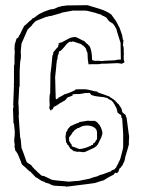

<svg xmlns="http://www.w3.org/2000/svg" viewBox="-20 -722 543 742"><path d="M467 -269 466 -277 453 -288Q453 -289 452.5 -290Q452 -291 452 -292L451 -294Q451 -303 445 -309L438 -320Q436 -320 433.5 -323.5Q431 -327 427 -331H425V-334Q421 -334 417 -340H414Q414 -342 408.5 -344.5Q403 -347 403 -349L381 -357Q357 -365 358 -365L356 -368L348 -369Q331 -373 322.5 -375Q314 -377 308 -377H289Q274 -377 271 -376V-375Q271 -374 265 -371Q259 -368 251.5 -365Q244 -362 236.5 -359.5Q229 -357 227 -357V-356Q225 -355 220 -352Q215 -349 205 -344V-342Q201 -341 197 -338Q195 -340 195 -348V-358Q195 -359 194.5 -368.5Q194 -378 194 -389.5Q194 -401 193.5 -411Q193 -421 193 -423L198 -471H197L198 -473Q199 -477 199 -481Q199 -485 200 -490L202 -493Q202 -496 202.5 -499Q203 -502 203 -506L204 -508L206 -513Q207 -514 207 -517Q207 -520 208 -521V-523Q213 -524 218 -529Q223 -534 228 -540Q233 -546 236.5 -550.5Q240 -555 242 -555V-556Q244 -558 244.5 -557.5Q245 -557 248 -560L250 -561Q252 -561 253.5 -560.5Q255 -560 257 -560L261 -562Q262 -561 265 -561L295 -551L296 -548H298Q299 -548 299 -546H302Q302 -544 304.5 -542.5Q307 -541 309 -539V-537Q310 -536 311 -536L312 -533Q316 -524 316 -520H318L319 -500Q319 -496 319.5 -491Q320 -486 321 -481L322 -475Q322 -474 323 -473Q327 -474 330.5 -474Q334 -474 336 -474H360Q365 -474 373 -476H389L433 -478Q449 -477 449 -475L453 -477Q459 -479 461 -482Q461 -485 459.5 -486.5Q458 -488 458 -505Q458 -511 459 -512Q458 -515 458 -535L457 -544H455Q456 -550 456 -556Q456 -562 457 -568H455L452 -586L442 -615Q438 -621 436 -626Q434 -631 432 -634L428 -641L410 -666Q391 -680 367 -687Q343 -694 318 -702L240 -701L215 -698V-696H208L187 -687Q179 -687 169.5 -684Q160 -681 150.5 -677Q141 -673 133 -668.5Q125 -664 121 -660L110 -652H107Q107 -651 106 -650H104Q104 -647 100 -644.5Q96 -642 95 -641L77 -624Q75 -623 74.5 -622.5Q74 -622 72 -621V-618Q71 -618 62 -599L56 -586H54L51 -577L44 -573L37 -550Q37 -545 36.5 -540.5Q36 -536 36 -531L37 -525Q37 -524 37 -518.5Q37 -513 36 -503V-499V-473L35 -472Q34 -471 34 -460H35L34 -459V-397L32 -394H34L31 -316Q32 -315 32 -311V-309L30 -301Q30 -296 30.5 -290Q31 -284 31 -282L32 -245H34L36 -224Q37 -219 37 -215.5Q37 -212 37 -208Q37 -198 36 -192Q35 -186 35 -183V-182V-176Q35 -172 36 -169Q37 -166 37 -164Q37 -162 36.5 -160Q36 -158 36 -156L40 -137Q41 -137 41 -139L49 -126L61 -97Q61 -95 62 -92Q63 -89 65 -89V-86Q67 -85 76.5 -76.5Q86 -68 94 -60H96Q102 -54 107.5 -48Q113 -42 119 -36H121Q141 -22 144 -22L154 -18V-16H157Q174 -11 173 -11V-10Q174 -9 178 -9V-7Q183 -7 184 -6V-5Q205 -3 234 -2L235 0Q238 0 238.5 -1Q239 -2 241 -2V-1L328 -12L348 -15Q377 -25 381 -25V-27Q382 -27 383 -26Q383 -26 382 -25Q382 -26 388 -30Q394 -34 417 -46H419Q419 -49 422 -51Q425 -53 427 -55L430 -53Q437 -54 439.5 -64Q442 -74 447 -74V-76Q448 -77 449 -77V-80Q451 -80 452 -81L461 -100L463 -108Q463 -110 463.5 -111.5Q464 -113 464 -115L475 -152Q476 -153 476 -160H478V-176Q478 -180 478.5 -184Q479 -188 479 -192Q479 -200 478 -201L469 -269ZM456 -205V-202V-172V-158V-154L454 -143L446 -112Q446 -111 443.5 -104.5Q441 -98 440 -97H439Q438 -95 438 -93.5Q438 -92 437 -90L436 -88Q434 -86 432 -81.5Q430 -77 429 -76V-74Q426 -73 425.5 -71.5Q425 -70 423 -68L411 -63L409 -60Q408 -59 407 -59Q406 -59 405 -58.5Q404 -58 402 -58L398 -56Q372 -46 367 -46L357 -41Q346 -38 340.5 -36.5Q335 -35 333 -34Q331 -33 330.5 -33Q330 -33 329 -33V-32L284 -23L268 -22L246 -20Q182 -26 181 -27L156 -39Q155 -39 154 -39.5Q153 -40 152 -40V-41Q151 -42 149 -42H145Q142 -42 137 -46.5Q132 -51 125.5 -57Q119 -63 112.5 -69.5Q106 -76 102 -81V-83Q98 -86 92.5 -89Q87 -92 83 -96L72 -127L63 -151L60 -184Q57 -191 57 -204L52 -275Q52 -277 53 -278L52 -313Q51 -316 51 -326L53 -359Q53 -365 53.5 -371Q54 -377 54 -384H55L54 -386L56 -388V-449L58 -483Q61 -493 61 -508L60 -522L63 -553L85 -604L87 -608Q99 -620 100 -620.5Q101 -621 103 -623V-625Q109 -631 111.5 -634Q114 -637 115 -638L121 -642L159 -657Q161 -657 163.5 -657.5Q166 -658 171 -660H176Q180 -661 218 -672V-673Q221 -673 261 -681H312Q312 -679 314 -679V-681L350 -672Q351 -671 355 -670Q358 -669 362 -668Q366 -667 372 -665L374 -662Q376 -662 381.5 -659.5Q387 -657 386 -656H389L388 -657Q389 -657 396.5 -646.5Q404 -636 412 -634V-632H415Q416 -631 417.5 -629Q419 -627 423 -622L431 -607V-604L446 -556L447 -492Q434 -492 424 -489L381 -487Q380 -486 374 -486Q370 -486 367 -486.5Q364 -487 362 -487H345L336 -490Q336 -498 335 -508Q334 -518 332 -527Q330 -536 327 -542Q324 -548 320 -548V-551Q316 -551 306 -563H304Q303 -564 303 -565H301Q275 -579 271 -579Q265 -579 258.5 -577.5Q252 -576 248 -574L244 -572L218 -558Q216 -558 214.5 -557.5Q213 -557 211 -557V-556Q208 -555 204 -553L211 -551Q205 -551 205 -546Q205 -541 204 -539H202L186 -520Q186 -518 185.5 -515Q185 -512 185 -510H184Q182 -508 181 -491Q180 -474 175 -436L174 -362Q171 -356 171 -335Q171 -331 171.5 -327Q172 -323 172 -318V-310H170Q170 -302 174 -298V-297Q174 -296 175 -295H177Q179 -297 179 -299H183L188 -309L202 -316Q202 -319 204 -318.5Q206 -318 208 -320V-321Q210 -322 219.5 -327.5Q229 -333 231 -334L233 -336Q235 -337 236.5 -340Q238 -343 240 -344V-345Q261 -352 261 -354L264 -355L257 -356L260 -357Q268 -359 278 -358.5Q288 -358 296 -360L302 -361Q307 -363 312.5 -362.5Q318 -362 326 -363Q328 -363 329.5 -359.5Q331 -356 333 -355Q346 -350 358.5 -349Q371 -348 385 -346V-345Q388 -344 393 -344Q395 -344 395 -343L396 -342Q400 -338 403 -337.5Q406 -337 406 -335H409L419 -325V-322Q420 -322 421 -321L431 -302L432 -296Q433 -295 433 -294Q433 -291 434 -289L435 -286L448 -277Q449 -276 449 -269L450 -266H452Q454 -237 455 -221.5Q456 -206 456 -205ZM364 -240V-239Q364 -241 363 -241L360 -243V-245Q359 -246 355 -249.5Q351 -253 349 -253L348 -255H322V-256L285 -250L286 -248Q276 -246 265.5 -240.5Q255 -235 252 -235V-234Q242 -224 241 -221L240 -217Q239 -216 239 -214L236 -213L234 -200L233 -193L236 -170H238Q238 -168 239 -167L241 -162H243L253 -146H256L257 -144Q258 -143 261.5 -141Q265 -139 265 -137L268 -138L279 -135L284 -136L301 -134Q308 -134 309 -135L344 -151Q354 -158 355 -160Q356 -162 358 -164L371 -190L376 -206L372 -205L376 -207Q376 -212 372.5 -222.5Q369 -233 366 -235V-237ZM350 -179V-178Q350 -176 347.5 -173Q345 -170 343 -168H340Q340 -166 339.5 -165Q339 -164 339 -162L332 -161V-159L317 -153Q313 -151 302.5 -148.5Q292 -146 285 -146V-148L284 -147L280 -149Q279 -149 278 -148Q277 -149 277 -150L259 -156V-158H257V-163L251 -170V-173H249L247 -180V-191Q249 -193 252 -197.5Q255 -202 259 -207V-209Q262 -211 264.5 -214.5Q267 -218 271 -221H273L272 -222L277 -224V-226Q279 -227 281.5 -227Q284 -227 287 -229L293 -232Q298 -235 305.5 -236Q313 -237 317 -237Q331 -237 343 -230Q355 -223 355 -209V-188Q355 -183 353 -181Q351 -179 350 -179Z"/></svg>

Font: Londrina Sketch
Style: Regular
Weight: 400
Designer: Marcelo Magalhaes
Foundry: Marcelo Magalhães
Version: Version 1.002